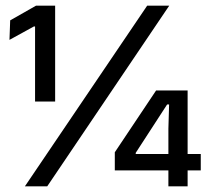

<svg xmlns="http://www.w3.org/2000/svg" viewBox="-20 -659 738 679"><path d="M175 -300H104V-565.5H100L13.5 -518L16 -587L107.5 -639H175ZM147 0H68L500.5 -639H578.5ZM643.5 0H575.5V-204L578 -289.5H571L460 -118.5V-94.5L426.5 -114.5H690V-56.5H386V-120.5L532 -339H643.5Z"/></svg>

Font: Anek Kannada Medium
Style: Regular
Weight: 500
Designer: Vaishnavi Murthy, Maithili Shingre (Kannada) & Yesha Goshar (Latin)
Foundry: Ek Type
Version: Version 1.003